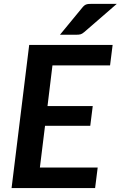

<svg xmlns="http://www.w3.org/2000/svg" viewBox="-20 -950 610 970"><path d="M38.5 0ZM549 -723H127.5L38.5 0H460.5L473.5 -103.5H181.5L207.5 -314.5H436L448.5 -414H220L245 -619.5H536ZM570 -930.5H444C438 -930.5 432.8 -930.3 428.2 -930C423.8 -929.7 419.6 -928.8 415.8 -927.5C411.9 -926.2 408.3 -924.1 405 -921.2C401.7 -918.4 398.2 -914.7 394.5 -910L283 -774.5H365C373.7 -774.5 380.8 -775.2 386.2 -776.5C391.8 -777.8 398 -781.5 405 -787.5Z"/></svg>

Font: Lato
Style: Bold Italic
Weight: 700
Italic angle: -7°
Designer: Lukasz Dziedzic
Foundry: tyPoland Lukasz Dziedzic
Version: Version 2.007; 2014-02-27